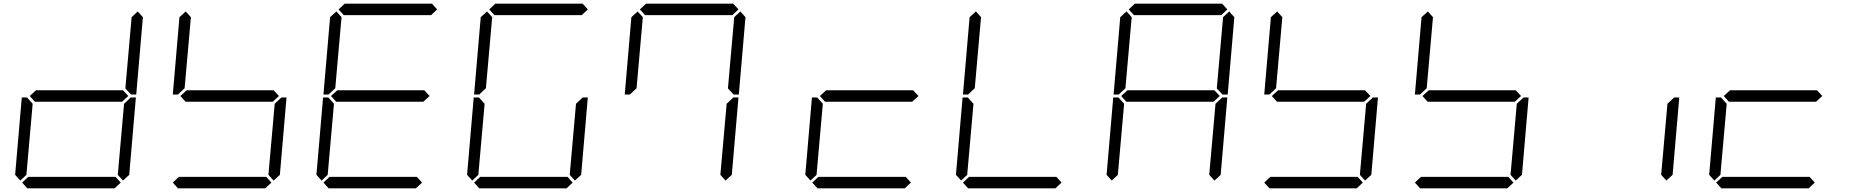

<svg xmlns="http://www.w3.org/2000/svg" viewBox="-20 -1020 10032 1040"><path d="M646 -531 675 -500 641 -469H169L141 -500L175 -531ZM90 -42 62 -73 98 -492H126L129 -489L157 -458L123 -73ZM685 -489 688 -492H716L680 -73L646 -42L618 -73L652 -458ZM726 -958 754 -927 718 -508H690L687 -511L659 -541L693 -927ZM634 -31 601 0H128L100 -31L133 -62H606Z M947 -511 944 -508H916L952 -927L986 -958L1014 -927L980 -542ZM1462 -531 1491 -500 1457 -469H985L957 -500L991 -531ZM1501 -489 1504 -492H1532L1496 -73L1462 -42L1434 -73L1468 -458ZM1450 -31 1417 0H944L916 -31L949 -62H1422Z M1763 -511 1760 -508H1732L1768 -927L1802 -958L1830 -927L1796 -542ZM1814 -969 1847 -1000H2320L2348 -969L2315 -938H1842ZM2278 -531 2307 -500 2273 -469H1801L1773 -500L1807 -531ZM1722 -42 1694 -73 1730 -492H1758L1761 -489L1789 -458L1755 -73ZM2266 -31 2233 0H1760L1732 -31L1765 -62H2238Z M2579 -511 2576 -508H2548L2584 -927L2618 -958L2646 -927L2612 -542ZM2630 -969 2663 -1000H3136L3164 -969L3131 -938H2658ZM2538 -42 2510 -73 2546 -492H2574L2577 -489L2605 -458L2571 -73ZM3133 -489 3136 -492H3164L3128 -73L3094 -42L3066 -73L3100 -458ZM3082 -31 3049 0H2576L2548 -31L2581 -62H3054Z M3395 -511 3392 -508H3364L3400 -927L3434 -958L3462 -927L3428 -542ZM3446 -969 3479 -1000H3952L3980 -969L3947 -938H3474ZM3949 -489 3952 -492H3980L3944 -73L3910 -42L3882 -73L3916 -458ZM3990 -958 4018 -927 3982 -508H3954L3951 -511L3923 -541L3957 -927Z M4926 -531 4955 -500 4921 -469H4449L4421 -500L4455 -531ZM4370 -42 4342 -73 4378 -492H4406L4409 -489L4437 -458L4403 -73ZM4914 -31 4881 0H4408L4380 -31L4413 -62H4886Z M5227 -511 5224 -508H5196L5232 -927L5266 -958L5294 -927L5260 -542ZM5186 -42 5158 -73 5194 -492H5222L5225 -489L5253 -458L5219 -73ZM5730 -31 5697 0H5224L5196 -31L5229 -62H5702Z M6043 -511 6040 -508H6012L6048 -927L6082 -958L6110 -927L6076 -542ZM6094 -969 6127 -1000H6600L6628 -969L6595 -938H6122ZM6558 -531 6587 -500 6553 -469H6081L6053 -500L6087 -531ZM6002 -42 5974 -73 6010 -492H6038L6041 -489L6069 -458L6035 -73ZM6597 -489 6600 -492H6628L6592 -73L6558 -42L6530 -73L6564 -458ZM6638 -958 6666 -927 6630 -508H6602L6599 -511L6571 -541L6605 -927Z M6859 -511 6856 -508H6828L6864 -927L6898 -958L6926 -927L6892 -542ZM7374 -531 7403 -500 7369 -469H6897L6869 -500L6903 -531ZM7413 -489 7416 -492H7444L7408 -73L7374 -42L7346 -73L7380 -458ZM7362 -31 7329 0H6856L6828 -31L6861 -62H7334Z M7675 -511 7672 -508H7644L7680 -927L7714 -958L7742 -927L7708 -542ZM8190 -531 8219 -500 8185 -469H7713L7685 -500L7719 -531ZM8229 -489 8232 -492H8260L8224 -73L8190 -42L8162 -73L8196 -458ZM8178 -31 8145 0H7672L7644 -31L7677 -62H8150Z M9045 -489 9048 -492H9076L9040 -73L9006 -42L8978 -73L9012 -458Z M9822 -531 9851 -500 9817 -469H9345L9317 -500L9351 -531ZM9266 -42 9238 -73 9274 -492H9302L9305 -489L9333 -458L9299 -73ZM9810 -31 9777 0H9304L9276 -31L9309 -62H9782Z"/></svg>

Font: DSEG7 Classic
Style: Light Italic
Weight: 300
Italic angle: -5°
Designer: Keshikan(Twitter:@keshinomi_88pro)
Version: Version 0.46